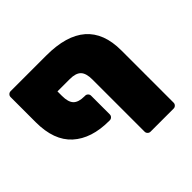

<svg xmlns="http://www.w3.org/2000/svg" viewBox="-195 -908 1240 1240"><g transform="rotate(-45 425.0 -288.0)"><path d="M30 -443V-673Q30 -684 38 -692Q46 -700 57 -700H383Q749 -700 749 -381V97Q749 108 741 116Q733 124 722 124H511Q500 124 492 116Q484 108 484 97V-380Q484 -437 460.5 -461Q437 -485 383 -485H270V-444Q270 -387 293.5 -363Q317 -339 371 -339H377Q388 -339 396 -331Q404 -323 404 -312V-141Q404 -130 396 -122Q388 -114 377 -114H371Q210 -114 120 -195.5Q30 -277 30 -443Z"/></g></svg>

Font: Rubik Mono One
Style: Regular
Weight: 400
Designer: Hubert and Fischer with Elvire Volk Leonovitch (Cyrillic Expansion: Cyreal)
Foundry: Hubert and Fischer with Elvire Volk Leonovitch
Version: Version 2.000